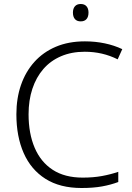

<svg xmlns="http://www.w3.org/2000/svg" viewBox="-20 -931 663 961"><path d="M404 -672Q338 -672 285.5 -649.5Q233 -627 197 -585.5Q161 -544 142 -486.5Q123 -429 123 -359Q123 -263 153.5 -191.5Q184 -120 244 -81Q304 -42 394 -42Q447 -42 490.5 -50Q534 -58 572 -71V-20Q535 -6 491 2Q447 10 388 10Q280 10 207.5 -36Q135 -82 98.5 -165Q62 -248 62 -359Q62 -439 85 -505.5Q108 -572 152 -621Q196 -670 259.5 -697Q323 -724 405 -724Q457 -724 504.5 -714Q552 -704 592 -685L569 -634Q531 -653 490 -662.5Q449 -672 404 -672ZM384 -911Q403 -911 413 -899.5Q423 -888 423 -868Q423 -847 413 -835.5Q403 -824 384 -824Q365 -824 355 -835.5Q345 -847 345 -868Q345 -888 355 -899.5Q365 -911 384 -911Z"/></svg>

Font: Noto Sans Khmer Light
Style: Regular
Weight: 300
Version: Version 2.003